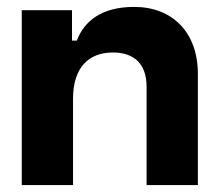

<svg xmlns="http://www.w3.org/2000/svg" viewBox="-20 -536 636 556"><path d="M43 0H191.5V-250.5C191.5 -340 236.5 -384 307 -384C368 -384 404.5 -351.5 404.5 -284.5V0H553V-322C553 -443 478.5 -516 368.5 -516C273 -516 223.5 -474 202.5 -418.5H188.5V-506.5H43Z"/></svg>

Font: MCL Standard Bold
Style: Regular
Weight: 700
Designer: Květoslav Bartoš
Foundry: Florian Karsten
Version: Version 1.001;Glyphs 3.2.3 (3260)